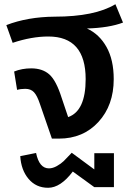

<svg xmlns="http://www.w3.org/2000/svg" viewBox="-20 -657 620 910"><path d="M169 -165Q156 -204 141 -220Q126 -236 100 -236Q78 -236 61 -231L47 -318Q84 -333 128 -333Q181 -333 213.5 -304.5Q246 -276 272 -194L303 -102Q386 -131 386 -282Q386 -484 209 -484Q130 -484 40 -454L10 -538Q111 -577 239 -578Q429 -578 527 -637L563 -550Q497 -525 392 -522Q451 -495 485 -434Q519 -373 519 -282Q519 -158 446.5 -79Q374 0 259 0H226ZM427 146V69H520V230H427L325 156Q267 233 208 233Q151 233 115.5 191Q80 149 76 83L151 68Q166 141 212 141Q230 141 249.5 130Q269 119 282 106.5Q295 94 320 67Z"/></svg>

Font: FiraGO Medium
Style: Regular
Weight: 500
Designer: bBox Type
Foundry: bBox Type GmbH
Version: Version 1.001;PS 001.001;hotconv 1.0.88;makeotf.lib2.5.64775